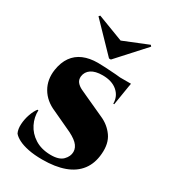

<svg xmlns="http://www.w3.org/2000/svg" viewBox="-205 -954 960 1073"><g transform="rotate(30 274.5 -417.5)"><path d="M241 -612Q256 -612 289 -610.5Q322 -609 358.5 -606Q395 -603 423 -599.5Q451 -596 457 -593L435 -457H429Q429 -505 394 -535Q359 -565 299 -565Q252 -565 226 -547.5Q200 -530 196 -499Q194 -477 205.5 -462.5Q217 -448 237 -438Q257 -428 278 -419L407 -360Q457 -338 488 -294.5Q519 -251 513 -182Q508 -118 475 -74.5Q442 -31 383 -9.5Q324 12 241 12Q189 12 150 4Q111 -4 86 -17Q61 -30 49 -45Q38 -68 40 -101Q42 -134 53 -165.5Q64 -197 79 -216H85Q83 -171 103.5 -129.5Q124 -88 165.5 -61.5Q207 -35 266 -34Q322 -33 346.5 -58Q371 -83 371 -112Q371 -140 347.5 -163Q324 -186 271 -209L166 -258Q102 -285 71.5 -337.5Q41 -390 51 -457Q59 -509 83.5 -543.5Q108 -578 148 -595Q188 -612 241 -612ZM459 -603 456 -586H326V-603ZM453 -839 446 -847 288 -783 120 -847 113 -839 282 -664H294Z"/></g></svg>

Font: Cinzel Black
Style: Regular
Weight: 900
Designer: Natanael Gama
Version: Version 2.000